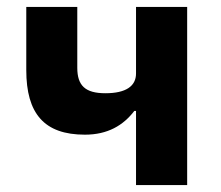

<svg xmlns="http://www.w3.org/2000/svg" viewBox="-20 -536 640 556"><path d="M373.9 0H522V-516H373.9V-323.2C373.9 -286.9 345.2 -266 285.2 -266C226.9 -266 203.8 -288 203.8 -339.8V-516H56.1V-333.1C56.1 -207 108 -146 225.9 -146C291.9 -146 337 -172.9 369 -214.8H373.9Z"/></svg>

Font: Margiela Mono Bold
Style: Regular
Weight: 700
Designer: Mike Abbink, Paul van der Laan, Pieter van Rosmalen
Foundry: Bold Monday
Version: Version 2.003 2021